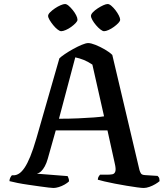

<svg xmlns="http://www.w3.org/2000/svg" viewBox="-20 -934 835 954"><path d="M246 0Q241 0 222 -2Q203 -4 176 -8Q149 -12 120.5 -16Q92 -20 67 -25Q42 -30 27 -34Q27 -43 31 -51Q35 -59 39 -63H48Q61 -63 74.5 -71.5Q88 -80 102 -100.5Q116 -121 130.5 -156.5Q145 -192 161 -247L275 -644Q284 -653 302.5 -665.5Q321 -678 343.5 -690.5Q366 -703 386.5 -711.5Q407 -720 418 -720Q432 -720 454.5 -711Q477 -702 500.5 -688.5Q524 -675 538 -661L673 -89Q676 -79 680.5 -72Q685 -65 700 -64L763 -60Q766 -56 769 -53Q772 -50 773 -34Q765 -27 751.5 -19Q738 -11 722.5 -5.5Q707 0 694 0Q685 0 662 -3Q639 -6 609.5 -11Q580 -16 551 -21.5Q522 -27 499 -32.5Q476 -38 466 -41Q466 -51 471 -58Q476 -65 477 -66H511Q527 -66 538 -68Q549 -70 553 -82Q557 -94 550 -123L514 -286H257L217 -144Q211 -123 202.5 -107.5Q194 -92 184.5 -83Q175 -74 163 -71L316 -59Q317 -56 320 -49.5Q323 -43 323 -33Q315 -25 301 -17Q287 -9 272 -4.5Q257 0 246 0ZM273 -344Q325 -344 369.5 -346Q414 -348 447 -350.5Q480 -353 497 -356L439 -613Q417 -628 395.5 -636.5Q374 -645 354 -649ZM497 -779Q490 -779 479 -787.5Q468 -796 457 -809Q446 -822 439 -834.5Q432 -847 432 -855Q432 -863 441.5 -873Q451 -883 465.5 -892.5Q480 -902 493.5 -908Q507 -914 515 -914Q523 -914 533.5 -905Q544 -896 554 -883Q564 -870 570.5 -857Q577 -844 577 -836Q577 -829 568 -819.5Q559 -810 546 -800.5Q533 -791 519.5 -785Q506 -779 497 -779ZM284 -779Q277 -779 266 -787.5Q255 -796 244.5 -809Q234 -822 226.5 -834.5Q219 -847 219 -855Q219 -863 229 -873Q239 -883 253 -892.5Q267 -902 281 -908Q295 -914 303 -914Q311 -914 321 -905.5Q331 -897 341.5 -884Q352 -871 358.5 -858Q365 -845 365 -836Q365 -829 356 -819.5Q347 -810 334 -800.5Q321 -791 307 -785Q293 -779 284 -779Z"/></svg>

Font: Texturina Medium 12pt Medium
Style: Regular
Weight: 500
Version: Version 1.002